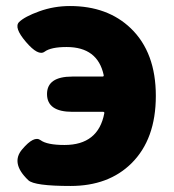

<svg xmlns="http://www.w3.org/2000/svg" viewBox="-20 -603 577 637"><path d="M214 14Q94 14 74 -5Q14 -62 54 -108Q93 -154 114.5 -138Q136 -122 194 -122Q306 -122 326 -227Q327 -232 322 -232H220Q136 -232 136 -291Q136 -349 220 -349H320Q325 -349 324 -354Q304 -447 201 -447Q149 -447 128 -431.5Q107 -416 66 -464Q25 -512 43.5 -530Q62 -548 110.5 -565.5Q159 -583 212 -583Q337 -583 414 -509Q497 -429 497 -285Q497 -141 416 -61Q340 14 214 14Z"/></svg>

Font: Resource Han Rounded TW Heavy
Style: Regular
Weight: 900
Designer: Cyano Hao (round all glyphs); Ryoko NISHIZUKA 西塚涼子 (kana, bopomofo & ideographs); Paul D. Hunt (Latin, Greek & Cyrillic)
Foundry: Cyano Hao
Version: 0.990